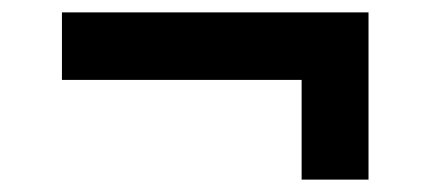

<svg xmlns="http://www.w3.org/2000/svg" viewBox="-20 -550 695 310"><path d="M575 -530H80V-421H467V-260H575Z"/></svg>

Font: Be Vietnam
Style: Bold
Weight: 700
Designer: Gabriel Lam
Foundry: TypeRant
Version: Version 4.000